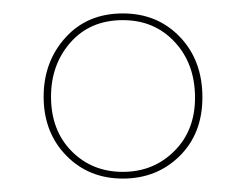

<svg xmlns="http://www.w3.org/2000/svg" viewBox="-20 -730 366 286"><path d="M163 -710Q214.5 -710 248 -675Q281.5 -640 281.5 -585Q281.5 -531 247.5 -497.5Q213.5 -464 163 -464Q112 -464 78.5 -498.5Q45 -533 45 -586Q45 -638 77.5 -674Q110 -710 163 -710ZM163 -700Q114.5 -700 85.2 -667Q56 -634 56 -586Q56 -536 86.5 -505Q117 -474 163 -474Q208.5 -474 239.5 -504.8Q270.5 -535.5 270.5 -584.5Q270.5 -635 240.2 -667.5Q210 -700 163 -700Z"/></svg>

Font: Fraunces 144pt S000 Black
Style: Regular
Weight: 900
Version: Version 1.000; ttfautohint (v1.8.3)